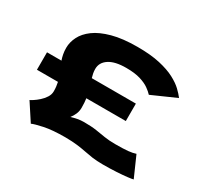

<svg xmlns="http://www.w3.org/2000/svg" viewBox="-140 -892 1196 1116"><g transform="rotate(30 458.0 -333.5)"><path d="M175.5 15 100 -100.5Q105.5 -102.5 121 -112.5Q136.5 -122.5 154 -138Q171.5 -153.5 184.2 -173.2Q197 -193 197 -214.5Q197 -231.5 195.2 -246.5Q193.5 -261.5 190.5 -274.5H49.5V-391.5H146.5Q140.5 -408.5 136.8 -427.8Q133 -447 133 -470.5Q133 -508 151.8 -545.5Q170.5 -583 212.2 -613.8Q254 -644.5 322.5 -663.2Q391 -682 490.5 -682Q579 -682 640.8 -668Q702.5 -654 743.2 -632.5Q784 -611 808.5 -587.5Q833 -564 847 -545L685.5 -473.5Q672.5 -488 649.8 -504.2Q627 -520.5 589.5 -532Q552 -543.5 494.5 -543.5Q419 -543.5 379.8 -517.5Q340.5 -491.5 340.5 -448.5Q340.5 -433 343.2 -419.2Q346 -405.5 350 -391.5H646V-274.5H381Q383 -261 384 -245.8Q385 -230.5 385 -213Q385 -190.5 376.8 -170.8Q368.5 -151 355 -134Q375 -140 396.2 -144Q417.5 -148 439 -148Q490 -148 523.2 -142.8Q556.5 -137.5 587 -132.5Q617.5 -127.5 659 -127.5Q714.5 -127.5 744.8 -130.5Q775 -133.5 795 -140.5L855.5 -3.5Q848 -1 819 2.5Q790 6 747.2 8.5Q704.5 11 656.5 11Q615 11 585.5 6.8Q556 2.5 529.2 -3Q502.5 -8.5 470 -12.5Q437.5 -16.5 390 -17Q303 -17 248.8 -5.5Q194.5 6 175.5 15Z"/></g></svg>

Font: Anybody UltraExpanded Regular
Style: Bold
Weight: 700
Width: 9
Designer: Tyler Finck
Foundry: Etcetera Type Company
Version: Version 1.010; ttfautohint (v1.8.3) -l 8 -r 50 -G 200 -x 14 